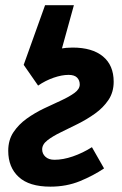

<svg xmlns="http://www.w3.org/2000/svg" viewBox="-20 -686 455 718"><path d="M68.6 -443.5 148.5 -666.5H256.3L208 -491.6ZM168.5 12Q89.2 12 50 -24.2Q10.8 -60.3 10.8 -122Q10.8 -162.4 30.3 -191.6Q49.9 -220.9 80.2 -242.6Q110.5 -264.2 144.5 -280.4Q178.6 -296.5 208.9 -310.4Q239.2 -324.4 258.7 -338.6Q278.2 -352.8 278.2 -370.2Q278.2 -385.7 268.2 -395.9Q258.1 -406 236.4 -406Q211.2 -406 180.5 -395.4Q149.8 -384.7 122.5 -365.9L68.6 -443.5Q107.6 -475 155.6 -491.5Q203.5 -508.1 251.5 -508.1Q325.1 -508.1 365.1 -474.9Q405.1 -441.8 405.1 -380.5Q405.1 -341.2 385.6 -312.2Q366 -283.2 335.7 -261.5Q305.4 -239.8 271.4 -222.8Q237.3 -205.9 207 -191.1Q176.7 -176.4 157.2 -161.2Q137.7 -146 137.7 -127.3Q137.7 -111.1 149.9 -99.8Q162 -88.5 183.7 -88.5Q215.8 -88.5 252.5 -101.1Q289.2 -113.7 323.8 -135.6L369.1 -56.2Q329.2 -29.3 278.9 -8.6Q228.5 12 168.5 12Z"/></svg>

Font: Source Sans Variable
Style: Italic
Weight: 200
Italic angle: -11°
Designer: Paul D. Hunt
Foundry: Adobe Systems Incorporated
Version: Version 3.006;hotconv 1.0.111;makeotfexe 2.5.65597